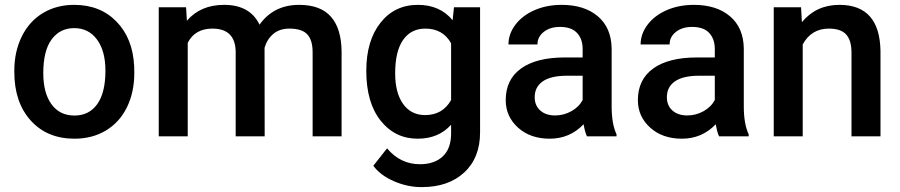

<svg xmlns="http://www.w3.org/2000/svg" viewBox="-20 -558 3685 786"><path d="M38.6 -269Q38.6 -346.7 69.3 -408.9Q100.1 -471.2 155.8 -504.6Q211.4 -538.1 283.7 -538.1Q390.6 -538.1 457.3 -469.2Q523.9 -400.4 529.3 -286.6L529.8 -258.8Q529.8 -180.7 499.8 -119.1Q469.7 -57.6 413.8 -23.9Q357.9 9.8 284.7 9.8Q172.9 9.8 105.7 -64.7Q38.6 -139.2 38.6 -263.2ZM157.2 -258.8Q157.2 -177.2 190.9 -131.1Q224.6 -85 284.7 -85Q344.7 -85 378.2 -131.8Q411.6 -178.7 411.6 -269Q411.6 -349.1 377.2 -396Q342.8 -442.9 283.7 -442.9Q225.6 -442.9 191.4 -396.7Q157.2 -350.6 157.2 -258.8Z M741.7 -528.3 745.1 -473.1Q800.8 -538.1 897.5 -538.1Q1003.4 -538.1 1042.5 -457Q1100.1 -538.1 1204.6 -538.1Q1292 -538.1 1334.7 -489.7Q1377.4 -441.4 1378.4 -347.2V0H1259.8V-343.8Q1259.8 -394 1237.8 -417.5Q1215.8 -440.9 1165 -440.9Q1124.5 -440.9 1098.9 -419.2Q1073.2 -397.5 1063 -362.3L1063.5 0H944.8V-347.7Q942.4 -440.9 849.6 -440.9Q778.3 -440.9 748.5 -382.8V0H629.9V-528.3Z M1479.5 -268.1Q1479.5 -391.1 1537.4 -464.6Q1595.2 -538.1 1690.9 -538.1Q1781.2 -538.1 1833 -475.1L1838.4 -528.3H1945.3V-16.1Q1945.3 87.9 1880.6 147.9Q1815.9 208 1706.1 208Q1647.9 208 1592.5 183.8Q1537.1 159.7 1508.3 120.6L1564.5 49.3Q1619.1 114.3 1699.2 114.3Q1758.3 114.3 1792.5 82.3Q1826.7 50.3 1826.7 -11.7V-47.4Q1775.4 9.8 1689.9 9.8Q1597.2 9.8 1538.3 -64Q1479.5 -137.7 1479.5 -268.1ZM1597.7 -257.8Q1597.7 -178.2 1630.1 -132.6Q1662.6 -86.9 1720.2 -86.9Q1792 -86.9 1826.7 -148.4V-380.9Q1793 -440.9 1721.2 -440.9Q1662.6 -440.9 1630.1 -394.5Q1597.7 -348.1 1597.7 -257.8Z M2382.8 0Q2375 -15.1 2369.1 -49.3Q2312.5 9.8 2230.5 9.8Q2150.9 9.8 2100.6 -35.6Q2050.3 -81.1 2050.3 -147.9Q2050.3 -232.4 2113 -277.6Q2175.8 -322.8 2292.5 -322.8H2365.2V-357.4Q2365.2 -398.4 2342.3 -423.1Q2319.3 -447.8 2272.5 -447.8Q2231.9 -447.8 2206.1 -427.5Q2180.2 -407.2 2180.2 -376H2061.5Q2061.5 -419.4 2090.3 -457.3Q2119.1 -495.1 2168.7 -516.6Q2218.3 -538.1 2279.3 -538.1Q2372.1 -538.1 2427.2 -491.5Q2482.4 -444.8 2483.9 -360.4V-122.1Q2483.9 -50.8 2503.9 -8.3V0ZM2252.4 -85.4Q2287.6 -85.4 2318.6 -102.5Q2349.6 -119.6 2365.2 -148.4V-248H2301.3Q2235.4 -248 2202.1 -225.1Q2168.9 -202.1 2168.9 -160.2Q2168.9 -126 2191.7 -105.7Q2214.4 -85.4 2252.4 -85.4Z M2923.8 0Q2916 -15.1 2910.2 -49.3Q2853.5 9.8 2771.5 9.8Q2691.9 9.8 2641.6 -35.6Q2591.3 -81.1 2591.3 -147.9Q2591.3 -232.4 2654.1 -277.6Q2716.8 -322.8 2833.5 -322.8H2906.2V-357.4Q2906.2 -398.4 2883.3 -423.1Q2860.4 -447.8 2813.5 -447.8Q2772.9 -447.8 2747.1 -427.5Q2721.2 -407.2 2721.2 -376H2602.5Q2602.5 -419.4 2631.3 -457.3Q2660.2 -495.1 2709.7 -516.6Q2759.3 -538.1 2820.3 -538.1Q2913.1 -538.1 2968.3 -491.5Q3023.4 -444.8 3024.9 -360.4V-122.1Q3024.9 -50.8 3044.9 -8.3V0ZM2793.5 -85.4Q2828.6 -85.4 2859.6 -102.5Q2890.6 -119.6 2906.2 -148.4V-248H2842.3Q2776.4 -248 2743.2 -225.1Q2710 -202.1 2710 -160.2Q2710 -126 2732.7 -105.7Q2755.4 -85.4 2793.5 -85.4Z M3259.3 -528.3 3262.7 -467.3Q3321.3 -538.1 3416.5 -538.1Q3581.5 -538.1 3584.5 -349.1V0H3465.8V-342.3Q3465.8 -392.6 3444.1 -416.7Q3422.4 -440.9 3373 -440.9Q3301.3 -440.9 3266.1 -376V0H3147.5V-528.3Z"/></svg>

Font: Roboto Medium
Style: Regular
Weight: 500
Designer: Google
Version: Version 2.134; 2016; ttfautohint (v1.6)